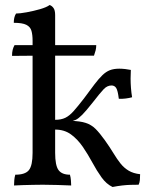

<svg xmlns="http://www.w3.org/2000/svg" viewBox="-20 -737 599 766"><path d="M36 3Q36 -7 37 -18.5Q38 -30 41 -40Q81 -40 95.5 -58.5Q110 -77 110 -127V-575Q110 -598 105.5 -614Q101 -630 85 -638Q69 -646 35 -646Q35 -657 37 -666Q39 -675 44 -683Q59 -683 86.5 -688Q114 -693 140 -700.5Q166 -708 178 -717Q187 -714 193.5 -705Q200 -696 200 -677V-127Q200 -77 213.5 -58.5Q227 -40 259 -40Q262 -30 263 -17Q264 -4 264 3Q238 2 209 1Q180 0 151 0Q132 0 111.5 0.5Q91 1 71.5 1.5Q52 2 36 3ZM429 9Q404 -3 385 -29.5Q366 -56 348.5 -88.5Q331 -121 310.5 -151Q290 -181 263.5 -200.5Q237 -220 200 -220V-259Q224 -259 240.5 -267Q257 -275 273.5 -293.5Q290 -312 314 -343Q339 -377 356.5 -400Q374 -423 388.5 -437Q403 -451 418.5 -457Q434 -463 456 -463Q467 -463 480 -461.5Q493 -460 502 -458Q501 -442 501 -423.5Q501 -405 502.5 -386Q504 -367 507 -349Q497 -346 481.5 -344Q466 -342 454 -343Q450 -376 443.5 -386Q437 -396 425 -396Q408 -396 394 -381.5Q380 -367 349 -327Q323 -294 308 -279Q293 -264 282.5 -259Q272 -254 257 -252L261 -255Q300 -254 322.5 -246.5Q345 -239 361.5 -222.5Q378 -206 398 -178Q418 -150 432.5 -126Q447 -102 461 -84.5Q475 -67 493.5 -56Q512 -45 539 -42Q539 -29 538 -18.5Q537 -8 533 0Q516 0 500 0.5Q484 1 467 3Q450 5 429 9ZM28 -514Q28 -528 30.5 -538Q33 -548 38 -557H364Q364 -546 361.5 -536Q359 -526 355 -515Q345 -515 315.5 -515Q286 -515 246 -515Q206 -515 164 -515Q122 -515 85.5 -514.5Q49 -514 28 -514Z"/></svg>

Font: Vollkorn
Style: Regular
Weight: 400
Designer: Friedrich Althausen
Foundry: Friedrich Althausen
Version: Version 4.104